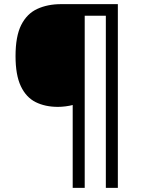

<svg xmlns="http://www.w3.org/2000/svg" viewBox="-20 -780 695 927"><path d="M549 127H491V-704H389V127H331V-273Q316 -269 296.5 -266.5Q277 -264 260 -264Q198 -264 152 -287Q106 -310 80.5 -364Q55 -418 55 -509Q55 -605 82.5 -659.5Q110 -714 160 -737Q210 -760 275 -760H549Z"/></svg>

Font: Noto Serif Ottoman Siyaq
Style: Regular
Weight: 400
Designer: Sérgio Martins
Version: Version 1.005; ttfautohint (v1.8.4.7-5d5b)